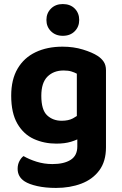

<svg xmlns="http://www.w3.org/2000/svg" viewBox="-20 -724 598 943"><path d="M256.4 -18.6Q196.8 -18.6 146.3 -41.4Q95.8 -64.3 65.4 -116.5Q35 -168.6 35 -254.1Q35 -333.2 66.4 -386.8Q97.8 -440.5 154.8 -467.6Q211.7 -494.8 287.1 -494.8Q341.4 -494.8 387.5 -480.6Q433.6 -466.4 459.6 -449.4Q478.4 -437.2 489.5 -420.5Q500.5 -403.8 500.5 -379V-65.4H357.4V-362Q345.7 -368.4 330.5 -373.1Q315.2 -377.8 292.4 -377.8Q243.6 -377.8 213.3 -347.9Q182.9 -317.9 182.9 -253.6Q182.9 -184.1 211.5 -157.5Q240.1 -130.9 282.8 -130.9Q316.2 -130.9 337.9 -142.5Q359.6 -154.1 375.6 -168.3L380.3 -50.2Q359.2 -37.2 329 -27.9Q298.8 -18.6 256.4 -18.6ZM359.7 -4.8V-98.4H500.5V-0.5Q500.5 68.5 467.8 112.7Q435.1 156.9 379.5 177.9Q324 199 255.1 199Q202.8 199 162.7 189.9Q122.5 180.8 101.1 166.9Q66.6 144.6 66.6 104.9Q66.6 84.1 75.3 67.4Q84.1 50.6 95.6 42.6Q122.7 58.6 159.7 70.2Q196.7 81.8 237.6 81.8Q294 81.8 326.8 61.2Q359.7 40.5 359.7 -4.8ZM369 -626Q369 -592.6 346.9 -570.4Q324.8 -548.1 288.4 -548.1Q253 -548.1 230.5 -570.4Q208 -592.6 208 -626Q208 -659.6 230.5 -681.9Q252.9 -704.1 288.2 -704.1Q325.1 -704.1 347.1 -681.9Q369 -659.6 369 -626Z"/></svg>

Font: Baloo Bhaijaan 2
Style: Regular
Weight: 400
Designer: Sanskriti Dholi, Noopur Datye and Ek Type
Foundry: Ek Type
Version: Version 1.701